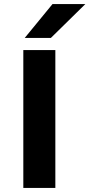

<svg xmlns="http://www.w3.org/2000/svg" viewBox="-20 -927 441 947"><path d="M95 0ZM95 -680H253V0H95ZM239 -907H401L231 -740H102Z"/></svg>

Font: Martel Sans ExtraBold
Style: Regular
Weight: 800
Designer: Dan Reynolds and Mathieu Réguer
Foundry: Dan Reynolds and Mathieu Réguer
Version: Version 1.002; ttfautohint (v1.1) -l 5 -r 5 -G 72 -x 0 -D la